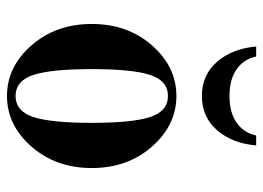

<svg xmlns="http://www.w3.org/2000/svg" viewBox="-121 -613 746 544"><g transform="rotate(90 252.0 -341.0)"><path d="M311.8 -392.8Q295.4 -443.8 252 -443.8Q208.5 -443.8 192.1 -392.8Q175.8 -341.8 175.8 -228Q175.8 -114.3 192.1 -63.2Q208.5 -12.2 252 -12.2Q295.4 -12.2 311.8 -63.2Q328.1 -114.3 328.1 -228Q328.1 -341.8 311.8 -392.8ZM108.6 -398.7Q169.4 -467.8 252 -467.8Q334.5 -467.8 395.3 -398.7Q456.1 -329.6 456.1 -228Q456.1 -126.5 395.3 -57.1Q334.5 12.2 252 12.2Q169.4 12.2 108.6 -57.1Q47.9 -126.5 47.9 -228Q47.9 -329.6 108.6 -398.7ZM111.8 -693.8H140.1Q147.5 -658.7 176.3 -638.4Q205.1 -618.2 252 -618.2Q298.8 -618.2 327.6 -638.4Q356.4 -658.7 363.8 -693.8H392.1Q386.2 -626 348.9 -583Q311.5 -540 252 -540Q192.4 -540 155 -583Q117.7 -626 111.8 -693.8Z"/></g></svg>

Font: Flanker Steampunk
Style: Bold
Weight: 700
Designer: Alexey Kryukov, Leonardo Di Lena
Foundry: Alexey Kryukov, Leonardo Di Lena
Version: 1.210